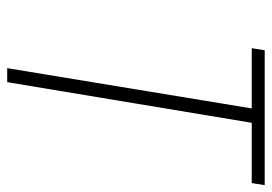

<svg xmlns="http://www.w3.org/2000/svg" viewBox="-134 -642 775 548"><g transform="rotate(90 254.0 -367.5)"><path d="M174 0 289 -698H117L123 -735H508L502 -698H330L214 0Z"/></g></svg>

Font: Iosevka SS04 XLt Obl
Style: Regular
Weight: 200
Italic angle: -9°
Monospace: yes
Designer: Belleve Invis
Foundry: Belleve Invis
Version: Version 19.0.0; ttfautohint (v1.8.4)